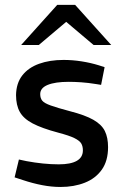

<svg xmlns="http://www.w3.org/2000/svg" viewBox="-20 -755 501 783"><path d="M226.9 7.5Q190.3 7.5 152.1 0.1Q113.9 -7.2 74.2 -20.4L39.6 -31.7L57.1 -104.5L88.6 -97.8Q122 -91.6 155.3 -88.2Q188.7 -84.8 219.6 -84.8Q268.1 -84.8 293 -99Q318 -113.2 318 -141.7Q318 -158.5 311.3 -169.9Q304.6 -181.3 283.4 -191.8Q262.2 -202.3 217.2 -214.1Q150.9 -231.8 113.4 -251.5Q75.9 -271.2 60.7 -298.7Q45.4 -326.2 45.4 -367.1Q46.2 -415.6 70.9 -447.4Q95.7 -479.2 139.3 -494.9Q182.8 -510.6 239.2 -510.6Q275.4 -510.6 312.5 -504.8Q349.7 -499 383.6 -488.5L406.6 -481L392.3 -408.9L371.8 -412.2Q338.7 -417.5 311.2 -419.4Q283.7 -421.3 260.4 -421.3Q205.2 -421.3 174.6 -408.8Q144 -396.3 144 -371.3Q144 -354.2 152.5 -344.2Q160.9 -334.1 186.9 -324.8Q212.9 -315.4 264.9 -301.6Q327.2 -285.6 360.8 -266.4Q394.4 -247.2 407.6 -220.6Q420.7 -193.9 420.7 -155Q420.7 -98.8 395.1 -62.9Q369.5 -27 325.6 -9.8Q281.7 7.5 226.9 7.5ZM361.7 -571.5 233.7 -679.6 213.4 -735.1H286.4L433.6 -571.5ZM66.3 -571.5 213.4 -735.1H286.4L266.2 -679.6L138.2 -571.5Z"/></svg>

Font: REM Medium
Style: Regular
Weight: 500
Designer: Octavio Pardo
Foundry: Ashler Design
Version: Version 1.005;gftools[0.9.28]